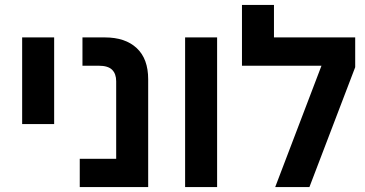

<svg xmlns="http://www.w3.org/2000/svg" viewBox="-20 -760 1484 780"><path d="M70 -608H200V-256H70Z M304 -115H452V-430Q452 -460 435.5 -476.5Q419 -493 381 -493H315V-608H406Q489 -608 535.5 -564.5Q582 -521 582 -438V0H304Z M732 -608H862V0H732Z M1286 -493H963V-740H1093V-608H1423V-487L1237 0H1098Z"/></svg>

Font: IBM Plex Sans Hebrew SmBld
Style: Regular
Weight: 600
Designer: Mike Abbink, Paul van der Laan, Pieter van Rosmalen, Yanek Iontef
Foundry: Bold Monday
Version: Version 1.3